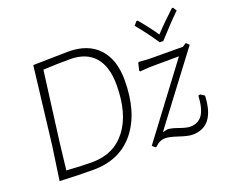

<svg xmlns="http://www.w3.org/2000/svg" viewBox="-112 -851 1238 1039"><g transform="rotate(-20 507.5 -331.0)"><path d="M969 -672 982 -651Q934 -605 858 -521H837Q789 -593 740 -651L758 -672H765Q813 -615 850 -561Q895 -610 962 -672ZM354 -643Q467 -643 528 -578Q589 -513 589 -394Q589 -209 503.5 -102Q418 5 263 5Q189 5 72 0H71L99 -194L152 -639ZM143 -197 125 -42Q213 -36 272 -36Q398 -36 468.5 -128Q539 -220 539 -385Q539 -491 490.5 -546Q442 -601 349 -601Q271 -601 195 -597ZM968 -469 985 -453 687 -58 716 -64Q735 -64 776 -49.5Q817 -35 836 -35Q883 -35 907 -69Q931 -103 935 -178L946 -181L969 -166Q962 10 834 10Q809 10 760 -6.5Q711 -23 688 -23Q654 -23 627 5H621L605 -9L909 -414L740 -413L684 -409L680 -414L690 -456L694 -460L750 -456L947 -455Z"/></g></svg>

Font: Alegreya Sans SC Light
Style: Italic
Weight: 300
Italic angle: -7°
Designer: Juan Pablo del Peral
Foundry: Huerta Tipografica
Version: Version 2.007